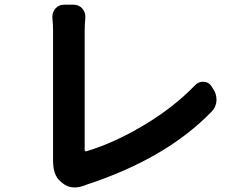

<svg xmlns="http://www.w3.org/2000/svg" viewBox="-20 -780 1040 825"><path d="M340.8 17.6Q320.3 25.4 300.8 25.4Q269.5 25.4 245.1 3.9L238.3 -2Q208 -28.3 208 -89.8Q208 -92.8 208 -95.7Q208 -99.6 208 -105.5V-647.5Q208 -672.9 205.1 -703.1Q205.1 -706.1 205.1 -709Q205.1 -727.5 217.8 -743.2Q232.4 -759.8 254.9 -759.8H295.9Q319.3 -759.8 334 -743.2Q346.7 -727.5 346.7 -708Q346.7 -706.1 346.7 -703.1Q343.8 -673.8 343.8 -647.5V-135.7Q343.8 -132.8 346.2 -130.9Q348.6 -128.9 350.6 -129.9Q466.8 -164.1 596.7 -241.2Q726.6 -318.4 819.3 -415Q833 -428.7 851.6 -428.7Q853.5 -428.7 855.5 -428.7Q877 -427.7 888.7 -409.2L898.4 -393.6Q910.2 -375 910.2 -352.5Q910.2 -349.6 910.2 -346.7Q908.2 -320.3 890.6 -301.8Q695.3 -98.6 348.6 14.6Q347.7 15.6 344.7 16.6Q341.8 17.6 340.8 17.6Z"/></svg>

Font: Gen Jyuu Gothic Monospace Bold
Style: Bold
Weight: 700
Designer: [Source Han Sans]
Ryoko NISHIZUKA  (kana & ideographs); Paul D. Hunt (Latin, Greek & Cyrillic); Wenlong ZHANG  (bopomofo
Version: Version 1.002.20150607